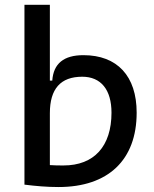

<svg xmlns="http://www.w3.org/2000/svg" viewBox="-20 -752 626 782"><path d="M218.3 9.8C420.9 9.8 536.6 -100.6 536.6 -293C536.6 -442.4 457.5 -527.3 319.8 -527.3C239.7 -527.3 197.8 -493.2 192.9 -423.8H183.1V-732.4H79.6V0C126.5 5.9 171.4 9.8 218.3 9.8ZM183.1 -291C183.1 -390.6 227.1 -439.5 314.9 -439.5C391.1 -439.5 434.1 -386.7 434.1 -293C434.1 -156.2 363.3 -78.1 238.8 -78.1C220.2 -78.1 201.7 -78.1 183.1 -79.6Z"/></svg>

Font: CaskaydiaCove Nerd Font
Style: Regular
Weight: 400
Designer: Aaron Bell
Foundry: Saja Typeworks
Version: Version 2111.1;Nerd Fonts 2.3.3